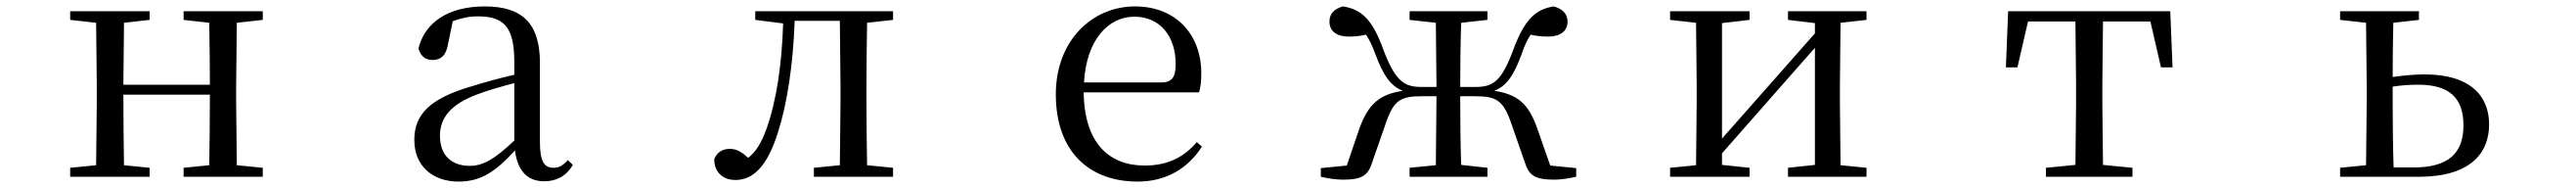

<svg xmlns="http://www.w3.org/2000/svg" viewBox="-20 -551 8040 586"><path d="M553 -489 633 -480C634 -426 635 -346 635 -287H365L367 -480L447 -489V-516H199V-489L280 -480L282 -288V-229L280 -36L199 -28V0H447V-28L367 -36C366 -92 365 -177 365 -256H635C635 -177 634 -92 633 -36L553 -28V0H800V-28L719 -36L717 -229V-288L719 -480L800 -489V-516H553Z M1678 14C1717 14 1747 -2 1768 -37L1752 -52C1736 -34 1724 -28 1707 -28C1680 -28 1665 -45 1665 -108V-355C1665 -479 1609 -531 1493 -531C1380 -531 1306 -482 1286 -400C1292 -377 1307 -364 1330 -364C1355 -364 1372 -377 1378 -413L1393 -485C1420 -495 1445 -500 1471 -500C1550 -500 1585 -470 1585 -359V-318C1541 -308 1494 -295 1452 -282C1320 -244 1273 -193 1273 -115C1273 -32 1332 15 1411 15C1483 15 1528 -18 1587 -82C1595 -22 1623 14 1678 14ZM1585 -113C1522 -53 1486 -34 1446 -34C1390 -34 1353 -66 1353 -128C1353 -183 1386 -226 1470 -257C1504 -270 1544 -281 1585 -292Z M2600 0H2767V-28L2686 -36C2685 -92 2684 -174 2684 -229V-288C2684 -342 2685 -424 2686 -480L2767 -489V-516H2337V-489L2424 -478C2420 -348 2403 -237 2372 -149C2356 -105 2339 -78 2315 -59C2295 -77 2279 -87 2258 -87C2235 -87 2218 -77 2209 -55C2209 -14 2236 10 2275 10C2329 10 2374 -30 2408 -139C2437 -230 2455 -349 2460 -486H2601L2603 -288V-229L2601 -36L2520 -28V0Z M3530 15C3620 15 3687 -26 3731 -94L3715 -108C3674 -60 3623 -35 3552 -35C3442 -35 3364 -104 3362 -263H3722C3727 -279 3729 -299 3729 -323C3729 -441 3652 -531 3522 -531C3389 -531 3275 -425 3275 -257C3275 -76 3382 15 3530 15ZM3363 -294C3370 -424 3437 -499 3520 -499C3601 -499 3649 -437 3649 -352C3649 -312 3639 -294 3604 -294Z M4379 -489 4461 -480 4463 -280H4416C4362 -280 4335 -298 4298 -394C4264 -489 4230 -522 4171 -531C4143 -523 4129 -508 4129 -484C4129 -454 4151 -437 4189 -437C4210 -437 4227 -439 4243 -443C4253 -428 4262 -410 4272 -383C4297 -315 4321 -282 4358 -268C4286 -257 4251 -228 4223 -152L4183 -35L4102 -27V0C4124 5 4149 9 4171 9C4231 9 4250 -4 4263 -47L4307 -173C4331 -240 4353 -251 4418 -251H4463L4461 -36L4379 -28V0H4622V-28L4540 -37C4538 -92 4537 -175 4537 -251H4583C4647 -251 4670 -240 4694 -173L4738 -47C4751 -4 4770 9 4831 9C4852 9 4876 5 4899 0V-27L4818 -35L4777 -152C4750 -228 4716 -257 4643 -268C4681 -282 4704 -315 4729 -383C4738 -410 4747 -428 4757 -443C4773 -439 4790 -437 4812 -437C4849 -437 4872 -454 4872 -483C4872 -508 4857 -523 4829 -531C4771 -522 4737 -489 4702 -394C4666 -298 4640 -280 4585 -280H4537C4537 -344 4538 -425 4540 -480L4622 -489V-516H4379Z M5560 -489 5644 -479V-447L5484 -266L5354 -119V-479L5440 -489V-516H5192V-489L5273 -480L5275 -288V-229L5273 -36L5192 -28V0H5440V-28L5354 -37V-73L5509 -249L5644 -402V-37L5560 -28V0H5805V-28L5724 -36L5722 -229V-288L5724 -480L5805 -489V-516H5560Z M6456 0H6635V-28L6543 -37L6541 -229V-288L6543 -484H6691L6724 -341H6760L6753 -516H6247L6240 -341H6276L6309 -484H6457L6459 -288V-229L6457 -37L6365 -28V0Z M7283 0H7529C7686 0 7748 -71 7748 -163C7748 -252 7689 -319 7548 -319C7515 -319 7481 -316 7447 -311C7447 -364 7448 -432 7449 -480L7529 -489V-516H7283V-489L7364 -480L7366 -288V-229L7364 -36L7283 -28ZM7447 -281C7473 -285 7499 -287 7526 -287C7623 -287 7668 -247 7668 -160C7668 -70 7617 -29 7512 -29H7450C7448 -85 7447 -171 7447 -229Z"/></svg>

Font: Harano Aji Mincho
Style: Regular
Weight: 400
Foundry: Masamichi Hosoda
Version: HaranoAjiMincho-Regular version 20230610;ttx 4.39.4